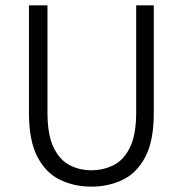

<svg xmlns="http://www.w3.org/2000/svg" viewBox="-20 -677 675 709"><path d="M316.9 12.2Q254.4 12.2 201.9 -12.9Q149.4 -38.1 118.2 -97.7Q86.9 -157.2 86.9 -260.7V-657.2H155.3V-261.7Q155.3 -179.7 177.5 -133.3Q199.7 -86.9 236.3 -67.6Q272.9 -48.3 316.9 -48.3Q362.3 -48.3 399.9 -67.4Q437.5 -86.4 460.2 -133.1Q482.9 -179.7 482.9 -261.7V-657.2H547.9V-260.7Q547.9 -156.7 516.4 -97.2Q484.9 -37.6 432.4 -12.7Q379.9 12.2 316.9 12.2Z"/></svg>

Font: Varta Light Light
Style: Regular
Weight: 300
Version: Version 1.004